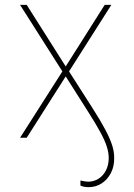

<svg xmlns="http://www.w3.org/2000/svg" viewBox="-20 -566 552 789"><path d="M62.5 0 236.3 -272.5 62.5 -545.9H89.8L250 -293L410.2 -545.9H437.5L263.7 -272.5L359.4 -123Q393.1 -70.3 412.8 -33Q432.6 4.4 441.2 32Q449.7 59.6 449.2 84Q449.7 117.7 435.8 144.8Q421.9 171.9 397.9 187.5Q374 203.1 343.8 203.1Q334 203.1 325.2 201.4Q316.4 199.7 310.5 196.3V175.8Q319.8 178.2 328.1 179.2Q336.4 180.2 342.8 180.7Q367.2 180.2 386 167.7Q404.8 155.3 415.8 133.3Q426.8 111.3 426.8 83Q426.8 61.5 418.9 36.6Q411.1 11.7 392.1 -23.4Q373 -58.6 339.8 -110.4L250 -252L89.8 0Z"/></svg>

Font: Inter Tight Thin
Style: Regular
Weight: 250
Designer: Rasmus Andersson
Foundry: rsms
Version: Version 3.004